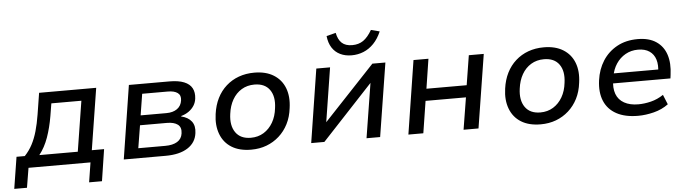

<svg xmlns="http://www.w3.org/2000/svg" viewBox="-68 -943 4637 1293"><g transform="rotate(-5 2250.0 -296.0)"><path d="M-18 133 16 -81H72Q103 -114 123.5 -153Q144 -192 158 -241Q172 -290 182 -352L205 -497H591L525 -81H608L575 133H488L509 0H90L68 133ZM170 -79H430L484 -419H281L267 -334Q254 -257 231 -192Q208 -127 170 -79Z M734 0 812 -497H1085Q1147 -497 1185 -481.5Q1223 -466 1238.5 -437Q1254 -408 1249 -367Q1246 -341 1232.5 -319.5Q1219 -298 1196.5 -282Q1174 -266 1145 -258L1144 -255Q1191 -244 1214 -214Q1237 -184 1230 -135Q1222 -71 1166.5 -35.5Q1111 0 1017 0ZM838 -67H1020Q1071 -67 1101.5 -85.5Q1132 -104 1137 -141Q1143 -182 1118 -201Q1093 -220 1045 -220H863ZM873 -286H1047Q1092 -286 1120 -306Q1148 -326 1153 -363Q1158 -397 1135.5 -413.5Q1113 -430 1069 -430H896Z M1595 9Q1516 9 1463.5 -23.5Q1411 -56 1388.5 -115.5Q1366 -175 1377 -251Q1385 -310 1408.5 -357Q1432 -404 1469.5 -437.5Q1507 -471 1555 -488.5Q1603 -506 1660 -506Q1738 -506 1790.5 -473.5Q1843 -441 1865.5 -383Q1888 -325 1877 -248Q1870 -188 1846 -141Q1822 -94 1784.5 -60.5Q1747 -27 1699.5 -9Q1652 9 1595 9ZM1600 -71Q1649 -71 1687 -94.5Q1725 -118 1749 -159.5Q1773 -201 1779 -256Q1790 -334 1757 -380Q1724 -426 1654 -426Q1605 -426 1567 -403Q1529 -380 1505.5 -339Q1482 -298 1475 -243Q1464 -165 1497 -118Q1530 -71 1600 -71Z M2001 0 2079 -497H2172L2114 -130H2113L2458 -497H2546L2467 0H2375L2434 -369L2090 0ZM2324 -565Q2281 -565 2247 -581.5Q2213 -598 2192.5 -630Q2172 -662 2167 -709L2230 -725Q2239 -679 2264 -656Q2289 -633 2334 -633Q2378 -633 2409 -654.5Q2440 -676 2468 -724L2526 -709Q2505 -660 2474 -628Q2443 -596 2405 -580.5Q2367 -565 2324 -565Z M2658 0 2736 -497H2837L2806 -297H3078L3110 -497H3211L3132 0H3031L3066 -216H2793L2759 0Z M3552 9Q3473 9 3420.5 -23.5Q3368 -56 3345.5 -115.5Q3323 -175 3334 -251Q3342 -310 3365.5 -357Q3389 -404 3426.5 -437.5Q3464 -471 3512 -488.5Q3560 -506 3617 -506Q3695 -506 3747.5 -473.5Q3800 -441 3822.5 -383Q3845 -325 3834 -248Q3827 -188 3803 -141Q3779 -94 3741.5 -60.5Q3704 -27 3656.5 -9Q3609 9 3552 9ZM3557 -71Q3606 -71 3644 -94.5Q3682 -118 3706 -159.5Q3730 -201 3736 -256Q3747 -334 3714 -380Q3681 -426 3611 -426Q3562 -426 3524 -403Q3486 -380 3462.5 -339Q3439 -298 3432 -243Q3421 -165 3454 -118Q3487 -71 3557 -71Z M4211 9Q4123 9 4065 -22.5Q4007 -54 3982.5 -112.5Q3958 -171 3969 -252Q3979 -326 4015.5 -383Q4052 -440 4112 -473Q4172 -506 4252 -506Q4328 -506 4376.5 -473.5Q4425 -441 4444 -383Q4463 -325 4452 -246L4449 -223H4041L4051 -290H4392L4370 -268Q4378 -320 4366.5 -357Q4355 -394 4325 -414.5Q4295 -435 4248 -435Q4201 -435 4163 -413.5Q4125 -392 4100.5 -355Q4076 -318 4068 -271L4064 -250Q4055 -192 4070 -151.5Q4085 -111 4123.5 -89.5Q4162 -68 4219 -68Q4260 -68 4304.5 -79Q4349 -90 4389 -117L4416 -51Q4373 -19 4317.5 -5Q4262 9 4211 9Z"/></g></svg>

Font: Nunito Sans 7pt Medium
Style: Italic
Weight: 500
Italic angle: -9°
Designer: Vernon Adams
Foundry: Vernon Adams
Version: Version 3.101;gftools[0.9.27]